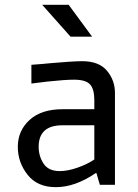

<svg xmlns="http://www.w3.org/2000/svg" viewBox="-20 -770 577 800"><path d="M54.2 -158.2Q54.2 -225.1 103 -270Q151.9 -314.9 240.2 -314.9H373V-353Q373 -398.9 355 -418.5Q336.9 -438 288.1 -438Q252 -438 178.2 -430.2L110.8 -421.9V-500Q165 -503.9 190.9 -506.8Q278.8 -514.6 321.8 -515.1Q392.6 -515.1 425.8 -475.1Q459 -435.1 459 -382.8V0H396L381.8 -48.8H378.9Q292 10.3 211.9 9.8Q135.7 9.8 95 -41.7Q54.2 -93.3 54.2 -158.2ZM141.1 -158.2Q141.1 -119.1 161.6 -88.1Q182.1 -57.1 229 -57.1Q262.2 -57.1 303.2 -71.5Q344.2 -85.9 372.1 -105H373V-248H240.2Q141.1 -248 141.1 -158.2ZM155.8 -750H266.1L363.8 -617.2H273.9Z"/></svg>

Font: Carme
Style: Regular
Weight: 400
Version: 1.000